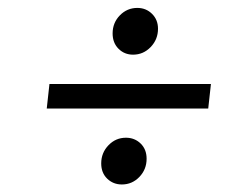

<svg xmlns="http://www.w3.org/2000/svg" viewBox="-20 -618 640 497"><path d="M101 -337 108 -400.5H526L519 -337ZM324.5 -476.5Q302 -476.5 286.8 -491.8Q271.5 -507 271.5 -531.5Q271.5 -559 290.2 -578.2Q309 -597.5 335.5 -597.5Q358 -597.5 373.5 -582.2Q389 -567 389 -543.5Q389 -516 370 -496.2Q351 -476.5 324.5 -476.5ZM295.5 -140.5Q273 -140.5 257.5 -155.5Q242 -170.5 242 -195Q242 -222.5 260.8 -242Q279.5 -261.5 306 -261.5Q328.5 -261.5 344 -246.5Q359.5 -231.5 359.5 -207Q359.5 -179.5 340.8 -160Q322 -140.5 295.5 -140.5Z"/></svg>

Font: Spline Sans Mono Light
Style: Italic
Weight: 300
Italic angle: -4°
Monospace: yes
Version: Version 1.004